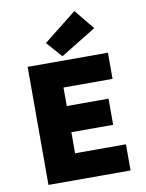

<svg xmlns="http://www.w3.org/2000/svg" viewBox="-97 -972 794 1041"><g transform="rotate(-10 300.0 -452.0)"><path d="M84 0V-650H526V-506H256V-404H486V-260H256V-144H536V0ZM280 -674 204 -760 386 -904 476 -794Z"/></g></svg>

Font: Source Code Pro Black
Style: Regular
Weight: 900
Monospace: yes
Designer: Paul D. Hunt, Teo Tuominen
Foundry: Adobe Systems Incorporated
Version: Version 2.030;PS 1.000;hotconv 16.6.51;makeotf.lib2.5.65220